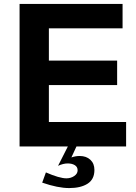

<svg xmlns="http://www.w3.org/2000/svg" viewBox="-20 -749 695 982"><path d="M326.2 86.9Q303.7 86.9 276.9 99.1L327.1 0H80.1V-729H606.9V-604H230V-439H579.1V-314H230V-125H625V0H371.1L345.2 56.2Q366.2 48.8 387.2 48.8Q421.4 48.8 442.1 68.1Q462.9 87.4 462.9 120.1Q462.9 168.5 427.7 190.7Q392.6 212.9 334 212.9Q276.4 212.9 195.8 185.1L214.8 132.8Q284.2 163.1 319.8 163.1Q341.8 163.1 359.4 151.4Q377 139.6 377 122.1Q377 104.5 362.5 95.7Q348.1 86.9 326.2 86.9Z"/></svg>

Font: Miedinger*
Style: Bold
Weight: 700
Version: Version 001.000